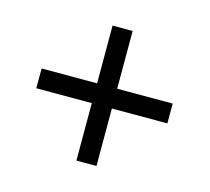

<svg xmlns="http://www.w3.org/2000/svg" viewBox="-77 -685 727 665"><g transform="rotate(15 286.0 -353.0)"><path d="M321 -388H520V-317H321V-111H249V-317H50V-388H249V-595H321Z"/></g></svg>

Font: Noto Sans Palmyrene
Style: Regular
Weight: 400
Designer: Monotype Design Team
Foundry: Monotype Imaging Inc.
Version: Version 2.001; ttfautohint (v1.8.4.7-5d5b)